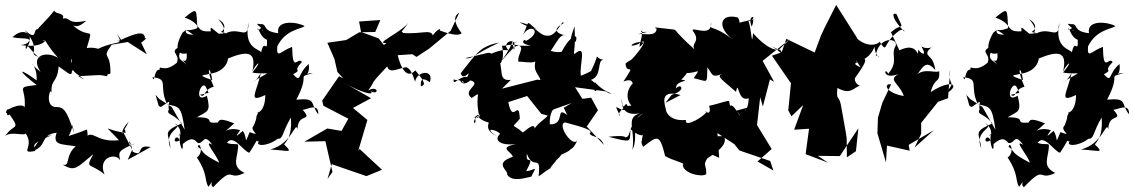

<svg xmlns="http://www.w3.org/2000/svg" viewBox="-35 -644 4642 786"><path d="M506 -31 469 -104C467 -86 455 -109 492 -146C464 -89 476 -133 479 -100C393 -111 383 -146 452 -70C353 -59 345 -121 311 -76C305 -66 332 -58 321 -114C239 -80 207 -86 224 -56C286 -129 248 -175 269 -98C234 -209 220 -205 189 -206C146 -213 173 -300 177 -260C170 -322 200 -301 205 -372C258 -337 266 -313 256 -403C269 -391 238 -359 267 -354C265 -347 347 -297 285 -332C385 -337 365 -339 402 -332C414 -346 388 -333 417 -343C419 -440 378 -397 422 -461L488 -472L566 -422L543 -469C593 -508 533 -474 558 -482C561 -519 529 -514 448 -475C439 -490 492 -440 443 -507C473 -453 450 -483 368 -445C415 -418 370 -457 320 -447C348 -544 337 -479 268 -536C252 -573 259 -504 318 -559C236 -542 257 -575 222 -568C233 -593 190 -585 187 -601C162 -567 118 -527 120 -525C97 -525 121 -472 66 -521C146 -430 64 -424 134 -409C106 -405 65 -494 71 -442C109 -503 68 -479 16 -492C82 -553 120 -461 49 -460C141 -443 165 -490 139 -476C153 -490 145 -471 203 -407C157 -436 85 -420 131 -350C63 -402 119 -390 115 -315C41 -369 32 -360 115 -296C24 -286 73 -289 66 -205C53 -228 -31 -188 -6 -180C-8 -151 39 -212 -9 -194C57 -101 23 -146 -15 -85C6 -115 103 -72 57 -113C122 -49 34 -12 109 -26C110 -50 79 -50 178 -91C98 -74 119 -33 87 -22C167 -43 121 -90 197 -101C178 -47 219 -55 275 -45C229 -6 255 39 221 30C272 59 277 45 347 -13C312 51 333 20 393 70C362 -1 442 -21 457 13C450 -23 446 -25 517 -57C484 -31 491 -109 508 -23C559 2 516 -56 582 -42L488 10Z M784 -256C806 -239 796 -278 840 -289C806 -365 824 -383 834 -316C768 -339 796 -334 824 -342C905 -353 900 -421 897 -404C977 -437 1017 -436 998 -351C1011 -383 1047 -408 998 -347C1070 -335 1085 -363 997 -307C1005 -315 1008 -303 1033 -345C1014 -262 978 -221 1051 -255C1051 -175 1003 -179 1024 -187C1007 -157 1023 -176 1004 -130C981 -110 1044 -83 987 -103C962 -44 981 -76 959 -108C923 -77 933 -88 948 -111C889 -131 858 -76 924 -139C842 -172 869 -138 850 -142C796 -138 855 -164 771 -164C815 -190 829 -184 812 -252C751 -215 793 -332 811 -281L819 -264ZM602 -256C619 -196 611 -214 624 -206C676 -241 650 -229 656 -195C644 -174 675 -180 709 -139C625 -102 657 -100 663 -37C631 -111 723 -120 680 -139C731 -101 678 -67 705 -101C689 -56 724 9 710 -76C654 -34 691 -127 707 -49C761 -99 766 -58 778 -58C802 -60 799 -99 835 -51C791 -78 856 -4 862 22C777 -22 804 -23 775 -43C780 -68 802 -22 771 1C816 68 801 92 818 121C867 55 813 110 838 122C928 27 893 100 966 64C908 35 940 2 940 -50C936 -59 923 -49 894 -59C920 -99 963 -21 986 -19C1030 -87 1006 -64 1025 -65C1008 -47 1055 -41 1102 -76C1125 -74 1119 -101 1156 -163C1159 -113 1153 -81 1128 -53C1168 -14 1146 -28 1071 -32C1162 -55 1174 -152 1183 -115C1184 -187 1253 -141 1200 -199C1200 -180 1271 -235 1268 -176C1232 -221 1264 -244 1178 -236C1239 -350 1174 -324 1247 -345C1191 -343 1237 -321 1229 -382C1181 -342 1200 -301 1165 -340C1207 -363 1158 -346 1201 -390C1184 -415 1163 -340 1161 -452C1116 -437 1096 -399 1100 -454C1134 -523 1195 -524 1212 -537C1188 -553 1093 -567 1104 -508C1032 -517 1064 -548 1030 -545C993 -554 1055 -523 1037 -517C1066 -572 1024 -507 1019 -526C1024 -537 1026 -494 1058 -481C1060 -420 1046 -491 1034 -429C1032 -443 959 -443 983 -552C980 -473 946 -539 886 -506C861 -506 908 -512 858 -566C890 -548 890 -525 869 -513C908 -504 901 -509 860 -506C833 -526 824 -543 828 -516C759 -511 797 -546 721 -572C775 -616 768 -608 773 -529C715 -504 695 -548 756 -502C699 -502 746 -538 712 -510C669 -433 704 -418 729 -426C736 -357 684 -434 735 -372C710 -405 678 -392 716 -459C644 -431 706 -428 689 -387C635 -342 615 -383 619 -359C593 -361 600 -297 589 -328C659 -321 613 -293 649 -217C699 -206 707 -211 721 -113L668 -206L617 -239Z M1501 -513 1436 -512 1382 -480 1305 -469 1334 -403 1346 -350 1370 -323 1353 -332 1284 -232 1289 -211 1391 -158 1363 -108 1305 -118 1211 -64 1297 -66 1326 60 1306 88 1323 28 1465 77 1529 51 1437 -34 1432 -28 1469 -153 1410 -202 1484 -242 1365 -310C1449 -260 1504 -252 1481 -271C1520 -251 1513 -298 1472 -273C1506 -320 1473 -291 1550 -372C1560 -341 1590 -363 1628 -369C1656 -359 1663 -301 1665 -312C1672 -352 1742 -363 1725 -308C1721 -307 1684 -343 1688 -291C1705 -295 1710 -304 1665 -356C1631 -318 1606 -365 1593 -418L1653 -422L1670 -411L1722 -445L1810 -518L1845 -592C1840 -588 1805 -574 1855 -508C1837 -492 1786 -512 1766 -519C1773 -541 1717 -490 1739 -482C1740 -534 1700 -502 1615 -509C1603 -532 1586 -477 1637 -551C1604 -509 1495 -464 1547 -468C1520 -447 1474 -412 1584 -398L1515 -487L1443 -513L1435 -556L1522 -562Z M2056 -317C2001 -311 2029 -360 2004 -408C1984 -361 2039 -371 2020 -457C2051 -453 2126 -494 2048 -460C2139 -467 2077 -424 2088 -390C2094 -398 2182 -368 2165 -420C2134 -338 2181 -350 2180 -295C2173 -281 2239 -259 2221 -299L2223 -309L2165 -318L2020 -281ZM2287 -173C2236 -213 2282 -133 2216 -135C2211 -197 2256 -218 2209 -191C2221 -164 2175 -153 2154 -118C2153 -148 2105 -98 2105 -102C2060 -142 2058 -114 2093 -158C2089 -245 2064 -130 2046 -226L2123 -251L2181 -178L2207 -171L2231 -196L2350 -238L2319 -287L2444 -270L2458 -262C2494 -261 2450 -253 2400 -308C2386 -235 2435 -286 2384 -317C2432 -332 2407 -400 2436 -399C2389 -407 2428 -442 2384 -352C2419 -378 2396 -354 2343 -334C2335 -376 2372 -471 2316 -422C2312 -437 2322 -441 2317 -539C2320 -533 2279 -458 2322 -474C2335 -512 2299 -499 2264 -432C2204 -421 2180 -486 2173 -378C2245 -453 2249 -510 2284 -499C2265 -500 2211 -517 2272 -549C2269 -569 2252 -512 2218 -499C2171 -489 2167 -539 2092 -553C2139 -525 2122 -546 2163 -522C2114 -560 2136 -564 2106 -501C2136 -553 2192 -515 2116 -475C2123 -493 2078 -465 2139 -458C2063 -450 2096 -481 2015 -392C2087 -482 2053 -510 2069 -439C2090 -508 1997 -464 2058 -431C2033 -460 1920 -401 1982 -417C1969 -437 1970 -427 1869 -406C1899 -401 1897 -417 2009 -470C1928 -454 1915 -424 1851 -344C1863 -306 1898 -371 1878 -329C1842 -333 1820 -288 1822 -319C1832 -313 1870 -320 1861 -301C1842 -354 1840 -273 1891 -315C1942 -300 1853 -274 1896 -243C1942 -273 1908 -262 1925 -177C1947 -169 1882 -141 1947 -186C1872 -148 1925 -118 1908 -164C1942 -189 1893 -164 1966 -142C1954 -108 1981 -97 2001 -85C1937 -126 1999 -114 2012 -96C1984 -69 2015 -47 2077 -54C2000 -39 2062 -23 2064 -2C1983 25 2048 54 2041 70C2060 104 2120 83 2140 79C2166 28 2156 53 2119 57C2160 -22 2114 38 2122 -14C2150 58 2180 -21 2170 78C2266 7 2180 84 2244 11C2206 34 2249 13 2263 -11C2338 -42 2286 -48 2288 -62C2272 -37 2305 -4 2331 -77C2318 -25 2241 -135 2278 -143C2366 -120 2394 -109 2379 -98C2385 -80 2422 -92 2437 -51L2367 -126L2413 -193L2385 -244L2330 -237L2273 -203Z M2715 -256C2777 -274 2752 -306 2733 -282C2727 -316 2801 -311 2754 -318C2817 -380 2741 -350 2748 -349C2816 -332 2842 -380 2805 -324C2866 -310 2858 -297 2861 -368C2882 -341 2877 -324 2921 -341C2897 -331 2918 -321 2978 -268C2989 -323 2983 -223 3030 -242C3028 -179 2997 -185 3031 -205C2956 -183 2984 -200 2994 -169C2948 -249 2958 -184 2950 -229C2953 -237 2908 -219 2868 -211C2882 -159 2839 -197 2857 -187C2855 -172 2765 -116 2773 -153C2694 -145 2689 -203 2692 -190C2688 -216 2659 -280 2751 -255L2689 -223ZM3126 -454C3169 -426 3179 -406 3159 -440C3161 -444 3126 -420 3048 -508C3042 -442 3042 -529 3029 -556C3078 -577 3020 -591 3042 -535C3056 -563 3038 -564 3063 -567C2953 -546 3010 -545 2984 -573C2912 -590 2899 -533 2964 -483C2873 -552 2872 -511 2876 -554C2883 -486 2793 -539 2801 -518C2837 -471 2790 -468 2809 -441C2704 -535 2746 -520 2707 -525C2656 -530 2634 -536 2653 -526C2651 -492 2603 -508 2577 -504C2661 -524 2568 -504 2594 -519C2595 -475 2565 -427 2600 -469C2568 -482 2520 -443 2577 -463C2637 -507 2569 -411 2534 -386C2606 -401 2571 -422 2526 -384C2528 -332 2574 -397 2517 -310C2576 -334 2535 -269 2589 -314C2564 -328 2506 -263 2550 -211C2516 -215 2487 -171 2503 -171C2465 -244 2508 -173 2536 -200C2528 -252 2515 -165 2510 -242C2507 -170 2559 -176 2584 -180C2524 -161 2567 -117 2554 -31C2582 -85 2541 -158 2598 -179C2535 -142 2549 -82 2528 -83C2503 -59 2573 -98 2456 -84C2556 -59 2542 -61 2546 -115C2612 -61 2597 -121 2592 -64C2631 -67 2572 -89 2598 -43C2657 -89 2665 -97 2688 -5C2720 14 2776 25 2760 30C2761 66 2838 83 2856 69C2858 28 2841 36 2860 5C2948 -51 2930 -68 2932 -86C2869 -91 2876 -68 2832 -32L2909 2L2902 -99L2971 -54L2992 -28L3118 15L3131 54L3066 17L3124 -34L3064 -132L3077 -246L3088 -208L3117 -319L3134 -309L3087 -395L3200 -485L3153 -440Z M3432 0 3431 -79 3427 -105 3407 -217C3398 -256 3388 -230 3393 -284C3446 -255 3455 -282 3488 -295C3483 -289 3458 -309 3466 -326C3513 -391 3527 -421 3468 -391C3514 -443 3492 -392 3468 -489C3475 -448 3441 -441 3488 -368C3425 -398 3513 -372 3545 -452C3550 -397 3582 -413 3550 -417C3563 -496 3641 -490 3632 -457C3608 -418 3647 -396 3601 -342C3584 -379 3571 -301 3668 -352C3584 -318 3642 -314 3665 -251C3592 -263 3579 -303 3613 -299L3577 -223L3559 -162L3557 -98L3592 21L3596 -48L3689 -27L3685 -51L3788 -111L3709 -40L3736 -96V-141L3805 -227L3846 -242L3855 -360C3841 -286 3888 -321 3831 -257C3902 -294 3864 -325 3775 -267C3793 -333 3813 -299 3810 -353C3796 -340 3724 -380 3702 -309C3744 -376 3755 -401 3794 -357C3785 -423 3751 -409 3764 -436C3802 -479 3780 -430 3737 -454C3761 -413 3739 -420 3724 -441C3721 -389 3730 -479 3647 -438C3618 -501 3607 -520 3614 -513C3659 -555 3669 -510 3635 -586C3610 -597 3623 -559 3664 -518C3671 -509 3668 -531 3646 -518C3574 -467 3602 -420 3566 -473C3560 -463 3502 -435 3439 -525C3420 -497 3395 -468 3436 -511C3400 -535 3388 -498 3412 -508C3408 -490 3409 -535 3476 -485L3388 -624L3342 -533L3326 -499L3300 -429L3184 -485L3165 -430L3125 -416L3203 -303L3192 -192L3205 -168L3253 -214L3216 -113L3277 -117L3263 -13L3355 22L3313 -6L3403 -5L3479 -119L3469 -25Z M4103 -256C4125 -239 4115 -278 4159 -289C4125 -365 4143 -383 4153 -316C4087 -339 4115 -334 4143 -342C4224 -353 4219 -421 4216 -404C4296 -437 4336 -436 4317 -351C4330 -383 4366 -408 4317 -347C4389 -335 4404 -363 4316 -307C4324 -315 4327 -303 4352 -345C4333 -262 4297 -221 4370 -255C4370 -175 4322 -179 4343 -187C4326 -157 4342 -176 4323 -130C4300 -110 4363 -83 4306 -103C4281 -44 4300 -76 4278 -108C4242 -77 4252 -88 4267 -111C4208 -131 4177 -76 4243 -139C4161 -172 4188 -138 4169 -142C4115 -138 4174 -164 4090 -164C4134 -190 4148 -184 4131 -252C4070 -215 4112 -332 4130 -281L4138 -264ZM3921 -256C3938 -196 3930 -214 3943 -206C3995 -241 3969 -229 3975 -195C3963 -174 3994 -180 4028 -139C3944 -102 3976 -100 3982 -37C3950 -111 4042 -120 3999 -139C4050 -101 3997 -67 4024 -101C4008 -56 4043 9 4029 -76C3973 -34 4010 -127 4026 -49C4080 -99 4085 -58 4097 -58C4121 -60 4118 -99 4154 -51C4110 -78 4175 -4 4181 22C4096 -22 4123 -23 4094 -43C4099 -68 4121 -22 4090 1C4135 68 4120 92 4137 121C4186 55 4132 110 4157 122C4247 27 4212 100 4285 64C4227 35 4259 2 4259 -50C4255 -59 4242 -49 4213 -59C4239 -99 4282 -21 4305 -19C4349 -87 4325 -64 4344 -65C4327 -47 4374 -41 4421 -76C4444 -74 4438 -101 4475 -163C4478 -113 4472 -81 4447 -53C4487 -14 4465 -28 4390 -32C4481 -55 4493 -152 4502 -115C4503 -187 4572 -141 4519 -199C4519 -180 4590 -235 4587 -176C4551 -221 4583 -244 4497 -236C4558 -350 4493 -324 4566 -345C4510 -343 4556 -321 4548 -382C4500 -342 4519 -301 4484 -340C4526 -363 4477 -346 4520 -390C4503 -415 4482 -340 4480 -452C4435 -437 4415 -399 4419 -454C4453 -523 4514 -524 4531 -537C4507 -553 4412 -567 4423 -508C4351 -517 4383 -548 4349 -545C4312 -554 4374 -523 4356 -517C4385 -572 4343 -507 4338 -526C4343 -537 4345 -494 4377 -481C4379 -420 4365 -491 4353 -429C4351 -443 4278 -443 4302 -552C4299 -473 4265 -539 4205 -506C4180 -506 4227 -512 4177 -566C4209 -548 4209 -525 4188 -513C4227 -504 4220 -509 4179 -506C4152 -526 4143 -543 4147 -516C4078 -511 4116 -546 4040 -572C4094 -616 4087 -608 4092 -529C4034 -504 4014 -548 4075 -502C4018 -502 4065 -538 4031 -510C3988 -433 4023 -418 4048 -426C4055 -357 4003 -434 4054 -372C4029 -405 3997 -392 4035 -459C3963 -431 4025 -428 4008 -387C3954 -342 3934 -383 3938 -359C3912 -361 3919 -297 3908 -328C3978 -321 3932 -293 3968 -217C4018 -206 4026 -211 4040 -113L3987 -206L3936 -239Z"/></svg>

Font: Hussar Lance
Style: Regular
Weight: 700
Foundry: Cannot Into Space Fonts, PlusOne Fonts
Version: Version 2.27